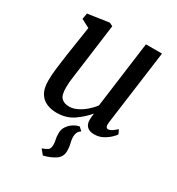

<svg xmlns="http://www.w3.org/2000/svg" viewBox="-192 -686 973 1057"><g transform="rotate(30 294.0 -157.0)"><path d="M187.5 10Q153.5 10 124.8 -2Q96 -14 78.5 -42.2Q61 -70.5 60.5 -120.5Q60.5 -155 66.2 -202.8Q72 -250.5 78.5 -294.5L107 -481.5L54 -509.5L60.5 -547L195 -566.5L216 -556L181 -290.5Q175.5 -247 169.8 -208.2Q164 -169.5 164 -136.5Q164 -87.5 181.8 -70.8Q199.5 -54 230.5 -54Q256 -54 282.2 -67Q308.5 -80 331.5 -100Q354.5 -120 370.5 -142L426.5 -562.5H528.5L465 -89.5Q460 -53 480 -53Q489.5 -53 501 -60Q512.5 -67 531 -83.5L543.5 -57Q539.5 -50 523.2 -34Q507 -18 482 -4.2Q457 9.5 426 9.5Q395 9.5 379.5 -7.2Q364 -24 366 -52.5Q365.5 -56 366.8 -66.8Q368 -77.5 369 -87L367.5 -88Q338.5 -52 293.8 -21Q249 10 187.5 10ZM337.5 11.5 358 31Q331 45.5 334 88Q335.5 105 340 120.8Q344.5 136.5 344.5 163.5Q344.5 201 313.8 221.2Q283 241.5 241 251.5L215.5 220.5Q236.5 213.5 249.2 205Q262 196.5 262 172.5Q262 153 258.2 140.2Q254.5 127.5 254.5 101.5Q254.5 75.5 268.8 55.8Q283 36 302.5 24.5Q322 13 337.5 11.5Z"/></g></svg>

Font: Merriweather
Style: Italic
Weight: 400
Italic angle: -7.8°
Designer: Eben Sorkin
Foundry: Eben Sorkin
Version: Version 2.100